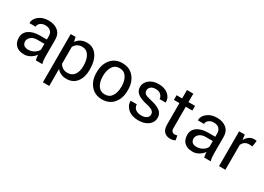

<svg xmlns="http://www.w3.org/2000/svg" viewBox="-11 -1488 3470 2523"><g transform="rotate(30 1724.0 -226.5)"><path d="M394.5 0Q389.6 -23.9 387 -42.2Q384.3 -60.5 383.8 -79.1Q356.9 -41 313.7 -15.4Q270.5 10.3 220.7 10.3Q138.2 10.3 95 -32Q51.8 -74.2 51.8 -148.4Q51.8 -224.1 113 -266.8Q174.3 -309.6 279.3 -309.6H383.8V-361.8Q383.8 -408.2 355.5 -435.3Q327.1 -462.4 275.4 -462.4Q229 -462.4 200 -438.7Q170.9 -415 170.9 -381.8H79.1L78.1 -384.8Q75.2 -442.4 132.6 -490.2Q189.9 -538.1 280.8 -538.1Q370.6 -538.1 425.3 -492.4Q480 -446.8 480 -360.8V-106.4Q480 -78.1 482.9 -51.8Q485.8 -25.4 493.7 0ZM234.9 -70.3Q287.1 -70.3 329.1 -97.2Q371.1 -124 383.8 -158.7V-244.6H275.9Q217.8 -244.6 182.9 -215.3Q147.9 -186 147.9 -146.5Q147.9 -111.3 169.9 -90.8Q191.9 -70.3 234.9 -70.3Z M1069.8 -244.1Q1069.8 -129.9 1015.1 -59.8Q960.4 10.3 864.3 10.3Q815.4 10.3 778.6 -6.1Q741.7 -22.5 715.8 -55.2V203.1H619.6V-528.3H693.4L708.5 -460Q734.4 -498 772.9 -518.1Q811.5 -538.1 862.8 -538.1Q960.9 -538.1 1015.4 -460.2Q1069.8 -382.3 1069.8 -254.4ZM973.6 -254.4Q973.6 -344.2 938.2 -402.1Q902.8 -460 834 -460Q792.5 -460 763.2 -441.2Q733.9 -422.4 715.8 -389.6V-134.3Q733.9 -101.6 763.2 -83.3Q792.5 -64.9 835 -64.9Q903.3 -64.9 938.5 -115Q973.6 -165 973.6 -244.1Z M1165.5 -269Q1165.5 -386.2 1229 -462.2Q1292.5 -538.1 1401.4 -538.1Q1511.2 -538.1 1575 -462.4Q1638.7 -386.7 1638.7 -269V-258.3Q1638.7 -140.1 1575.2 -64.9Q1511.7 10.3 1402.3 10.3Q1293 10.3 1229.2 -65.2Q1165.5 -140.6 1165.5 -258.3ZM1261.7 -258.3Q1261.7 -174.3 1297.1 -119.6Q1332.5 -64.9 1402.3 -64.9Q1471.2 -64.9 1506.8 -119.6Q1542.5 -174.3 1542.5 -258.3V-269Q1542.5 -352.1 1506.6 -407.2Q1470.7 -462.4 1401.4 -462.4Q1332.5 -462.4 1297.1 -407.2Q1261.7 -352.1 1261.7 -269Z M2063.5 -140.1Q2063.5 -171.9 2039.3 -192.4Q2015.1 -212.9 1947.8 -228Q1851.6 -249 1803 -284.9Q1754.4 -320.8 1754.4 -382.8Q1754.4 -447.3 1809.1 -492.7Q1863.8 -538.1 1951.7 -538.1Q2043.9 -538.1 2098.4 -490.7Q2152.8 -443.4 2150.4 -375.5L2149.4 -372.6H2057.6Q2057.6 -407.2 2028.6 -434.8Q1999.5 -462.4 1951.7 -462.4Q1900.4 -462.4 1875.5 -439.9Q1850.6 -417.5 1850.6 -385.7Q1850.6 -354.5 1872.6 -336.4Q1894.5 -318.4 1961.9 -304.2Q2062 -282.7 2110.8 -245.8Q2159.7 -209 2159.7 -147Q2159.7 -76.7 2102.8 -33.2Q2045.9 10.3 1954.1 10.3Q1853 10.3 1794.9 -41Q1736.8 -92.3 1739.7 -160.6L1740.7 -163.6H1832.5Q1835 -112.3 1870.6 -88.6Q1906.2 -64.9 1954.1 -64.9Q2005.4 -64.9 2034.4 -85.7Q2063.5 -106.4 2063.5 -140.1Z M2406.2 -655.8V-528.3H2506.3V-457H2406.2V-136.2Q2406.2 -99.1 2421.6 -84Q2437 -68.8 2462.4 -68.8Q2470.7 -68.8 2480.7 -70.8Q2490.7 -72.8 2498.5 -75.7L2511.2 -9.8Q2500.5 -1 2479.7 4.6Q2459 10.3 2438 10.3Q2379.4 10.3 2344.7 -25.1Q2310.1 -60.5 2310.1 -136.2V-457H2226.1V-528.3H2310.1V-655.8Z M2949.7 0Q2944.8 -23.9 2942.1 -42.2Q2939.5 -60.5 2939 -79.1Q2912.1 -41 2868.9 -15.4Q2825.7 10.3 2775.9 10.3Q2693.4 10.3 2650.1 -32Q2606.9 -74.2 2606.9 -148.4Q2606.9 -224.1 2668.2 -266.8Q2729.5 -309.6 2834.5 -309.6H2939V-361.8Q2939 -408.2 2910.6 -435.3Q2882.3 -462.4 2830.6 -462.4Q2784.2 -462.4 2755.1 -438.7Q2726.1 -415 2726.1 -381.8H2634.3L2633.3 -384.8Q2630.4 -442.4 2687.7 -490.2Q2745.1 -538.1 2835.9 -538.1Q2925.8 -538.1 2980.5 -492.4Q3035.2 -446.8 3035.2 -360.8V-106.4Q3035.2 -78.1 3038.1 -51.8Q3041 -25.4 3048.8 0ZM2790 -70.3Q2842.3 -70.3 2884.3 -97.2Q2926.3 -124 2939 -158.7V-244.6H2831.1Q2772.9 -244.6 2738 -215.3Q2703.1 -186 2703.1 -146.5Q2703.1 -111.3 2725.1 -90.8Q2747.1 -70.3 2790 -70.3Z M3424.8 -443.4 3375.5 -446.3Q3337.4 -446.3 3311.3 -428.2Q3285.2 -410.2 3271 -377.4V0H3174.8V-528.3H3260.7L3270 -451.2Q3292.5 -492.2 3325.4 -515.1Q3358.4 -538.1 3401.4 -538.1Q3412.1 -538.1 3421.9 -536.4Q3431.6 -534.7 3438 -532.7Z"/></g></svg>

Font: GeogebraSans
Style: Regular
Weight: 400
Designer: Google
Version: Version 1.100140; 2013